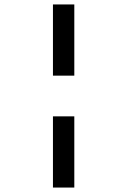

<svg xmlns="http://www.w3.org/2000/svg" viewBox="-20 -749 572 863"><path d="M218 -409V-729H314V-409ZM218 94V-226H314V94Z"/></svg>

Font: AR One Sans SemiBold
Style: Regular
Weight: 600
Designer: Niteesh Yadav
Foundry: Niteesh Yadav
Version: Version 1.001;gftools[0.9.33]